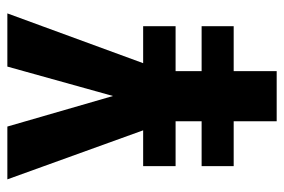

<svg xmlns="http://www.w3.org/2000/svg" viewBox="-142 -612 754 509"><g transform="rotate(-90 234.5 -357.0)"><path d="M235 -434 313 -714H454L322 -354H420V-268H301V-199H420V-114H301V0H168V-114H49V-199H168V-268H49V-354H144L14 -714H154Z"/></g></svg>

Font: Noto Sans Khmer ExtraCondensed
Style: Bold
Weight: 700
Width: 2
Designer: Danh Hong and the Monotype Design Team
Foundry: Monotype Imaging Inc.
Version: Version 2.004